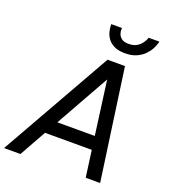

<svg xmlns="http://www.w3.org/2000/svg" viewBox="-193 -1079 1065 1200"><g transform="rotate(20 339.0 -478.5)"><path d="M481 -815Q435 -815 407 -829.5Q379 -844 364.5 -865Q350 -886 345 -907Q340 -928 339.5 -942.5Q339 -957 339 -957H410Q410 -957 409.5 -945Q409 -933 414.5 -917.5Q420 -902 435.5 -890Q451 -878 482 -878Q514 -878 534.5 -890Q555 -902 566.5 -917.5Q578 -933 583 -945Q588 -957 588 -957H659Q659 -957 655 -942.5Q651 -928 640 -907Q629 -886 609 -865Q589 -844 557.5 -829.5Q526 -815 481 -815ZM-26 0 393 -740H509L613 0H517L493 -177H182L83 0ZM232 -265H481L433 -623Z"/></g></svg>

Font: Be Vietnam Pro
Style: Italic
Weight: 400
Italic angle: -12°
Designer: Lam Bao, Tony Le, Vietanh Nguyen
Foundry: Yellow Type Foundry
Version: Version 1.002; ttfautohint (v1.8.3)